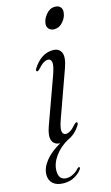

<svg xmlns="http://www.w3.org/2000/svg" viewBox="-147 -706 557 960"><g transform="rotate(-15 131.0 -226.0)"><path d="M212.5 -550Q193.5 -550 183.5 -561.5Q173.5 -573 176 -589.5Q178 -612 197.2 -635Q216.5 -658 241.5 -658Q262 -658 271.2 -646.8Q280.5 -635.5 278 -618.5Q276 -594.5 257 -572.2Q238 -550 212.5 -550ZM125.5 -106Q110 -62.5 114 -46Q118 -29.5 132.5 -29.5Q143 -29.5 155.5 -37Q168 -44.5 186 -65Q195 -74 200 -71.5Q205.5 -68.5 199 -56.5Q173.5 -15.5 135.5 0.5Q90 26 64 63Q38 100 38 137Q38 185 79 185Q96 185 113.2 176Q130.5 167 142 153Q147.5 147 152.5 148Q158.5 149.5 153.5 158Q142.5 176 117.2 191Q92 206 59.5 206Q23.5 206 4 189.2Q-15.5 172.5 -15.5 143Q-15.5 108.5 12 73Q39.5 37.5 92.5 8Q61.5 7 51.8 -17.2Q42 -41.5 59 -89L146 -330Q162.5 -376.5 159 -394Q155.5 -411.5 140 -411.5Q130 -411.5 117.5 -404Q105 -396.5 86.5 -376Q77.5 -367 72.5 -369.5Q67 -372.5 73 -384Q115.5 -451 177 -451Q208.5 -451 219.8 -426.2Q231 -401.5 212.5 -349Z"/></g></svg>

Font: Fraunces 72pt Light
Style: Italic
Weight: 300
Italic angle: -16°
Version: Version 1.000;[b76b70a41]